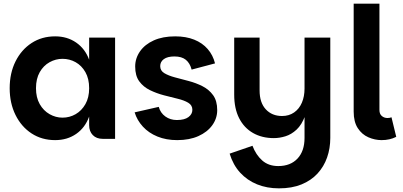

<svg xmlns="http://www.w3.org/2000/svg" viewBox="-20 -760 2206 1051"><path d="M282 7Q209 7 153 -29.5Q97 -66 65 -130.5Q33 -195 33 -277Q33 -360 65 -424Q97 -488 153 -524.5Q209 -561 282 -561Q348 -561 397 -527Q446 -493 468 -433V-554H610V0H542Q508 0 488 -20.5Q468 -41 468 -75V-122Q446 -61 397 -27Q348 7 282 7ZM322 -116Q361 -116 394 -135Q427 -154 447.5 -190Q468 -226 468 -277Q468 -329 447.5 -365Q427 -401 394 -419.5Q361 -438 322 -438Q285 -438 251.5 -419.5Q218 -401 197.5 -365Q177 -329 177 -277Q177 -226 197.5 -190Q218 -154 251.5 -135Q285 -116 322 -116Z M950 7Q890 7 842 -12.5Q794 -32 762 -67Q730 -102 717 -145L849 -175Q858 -142 885 -122.5Q912 -103 948 -103Q990 -103 1011.5 -119Q1033 -135 1033 -159Q1033 -184 1010.5 -197.5Q988 -211 952.5 -219.5Q917 -228 877 -238.5Q837 -249 801 -266.5Q765 -284 742.5 -314.5Q720 -345 720 -396Q720 -441 746.5 -479Q773 -517 822 -539Q871 -561 939 -561Q998 -561 1043 -543Q1088 -525 1117 -491.5Q1146 -458 1157 -413L1029 -379Q1020 -414 997.5 -432.5Q975 -451 935 -451Q897 -451 877 -436.5Q857 -422 857 -398Q857 -373 879.5 -359.5Q902 -346 937.5 -336.5Q973 -327 1013 -316.5Q1053 -306 1088.5 -288Q1124 -270 1146.5 -239Q1169 -208 1169 -157Q1169 -112 1142 -74.5Q1115 -37 1066 -15Q1017 7 950 7Z M1647 -5V-554H1788V-5Q1788 52 1770.5 102Q1753 152 1718 190Q1683 228 1630.5 249.5Q1578 271 1507 271Q1441 271 1387 249Q1333 227 1294.5 185Q1256 143 1237 81L1362 38Q1381 88 1415.5 118.5Q1450 149 1503 149Q1570 149 1608.5 108Q1647 67 1647 -5ZM1670 -252Q1668 -175 1650 -126Q1632 -77 1603.5 -50.5Q1575 -24 1542.5 -14Q1510 -4 1479 -4Q1414 -4 1365 -32Q1316 -60 1289 -113Q1262 -166 1262 -242V-554H1401V-265Q1401 -198 1435 -161.5Q1469 -125 1524 -125Q1562 -125 1590 -144.5Q1618 -164 1632.5 -198Q1647 -232 1647 -275Z M1916 -149V-740H2057V-158Q2057 -136 2070 -125Q2083 -114 2101 -114Q2114 -114 2123 -118L2149 -11Q2114 7 2069 7Q2032 7 1996.5 -8.5Q1961 -24 1938.5 -58.5Q1916 -93 1916 -149Z"/></svg>

Font: Parkinsans Light SemiBold
Style: Regular
Weight: 600
Version: Version 1.000